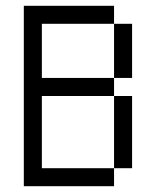

<svg xmlns="http://www.w3.org/2000/svg" viewBox="-20 -645 540 665"><path d="M62.5 -625Q62.5 -625 62.5 0H375V-62.5H125Q125 -62.5 125 -312.5H375Q375 -312.5 375 -62.5H437.5Q437.5 -62.5 437.5 -312.5H375V-375H125V-562.5H375V-375H437.5V-562.5H375V-625Z"/></svg>

Font: BFUnifontExMono
Style: Regular
Weight: 500
Version: Version 15.0.06